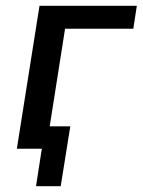

<svg xmlns="http://www.w3.org/2000/svg" viewBox="-20 -512 491 661"><path d="M104 129 124 0H44L55 -77H222L189 129ZM38 0 116 -492H451L439 -413H204L139 0Z"/></svg>

Font: Nunito Sans 10pt SemiCondensed SemiBold
Style: Italic
Weight: 600
Width: 4
Italic angle: -9°
Designer: Vernon Adams
Foundry: Vernon Adams
Version: Version 3.101;gftools[0.9.27]